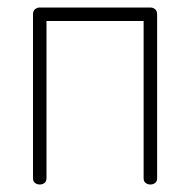

<svg xmlns="http://www.w3.org/2000/svg" viewBox="-20 -492 507 512"><path d="M381 -472Q388 -472 393.5 -467.5Q399 -463 399 -454V-17Q399 -8 393.5 -4Q388 0 381 0Q374 0 368.5 -4Q363 -8 363 -17V-436H104V-17Q104 -8 98.5 -4Q93 0 86 0Q79 0 73.5 -4Q68 -8 68 -17V-454Q68 -463 73.5 -467.5Q79 -472 86 -472Z"/></svg>

Font: AkaAcidDosis
Style: ExtraLight
Weight: 250
Designer: Edgar Tolentino, Pablo Impallari, Igino Marini, Aka-Acid
Foundry: Edgar Tolentino, Pablo Impallari, Igino Marini, Aka-Acid
Version: Version 1.007